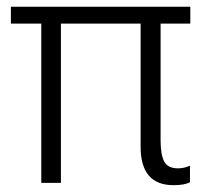

<svg xmlns="http://www.w3.org/2000/svg" viewBox="-20 -541 601 568"><path d="M493.2 6.8Q396 6.8 396 -106.9V-471.2H160.2V0H102.1V-471.2H12.2V-521H543V-471.2H455.1V-126Q455.1 -83.5 465.8 -63.2Q476.6 -43 506.8 -43Q524.4 -43 542 -50.8V-2Q526.4 6.8 493.2 6.8Z"/></svg>

Font: Lumene Sans Light
Style: Regular
Weight: 300
Designer: Deni Anggara
Version: Version 1.003;Glyphs 3.1.2 (3151)